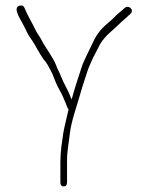

<svg xmlns="http://www.w3.org/2000/svg" viewBox="-20 -698 544 692"><path d="M221.6 -41V-120.8C221.6 -152.4 228.5 -187 232 -218.9C236.4 -259.3 259.4 -323.9 269.3 -359.5C278.9 -393.8 285.3 -409.9 293.6 -437C298.8 -453.8 305.4 -466.7 311.6 -481.5C317.8 -496.2 328.3 -513.3 335.2 -528C344.5 -548.5 362.3 -569.8 388.7 -592C395 -597.3 401.7 -603.5 408.7 -610.5C421.2 -623.1 430.7 -629.6 442.2 -641L450.2 -648C465.5 -662 443.6 -683.3 427.7 -668C410.3 -651.3 404.1 -649.4 388.2 -632C380.8 -625.3 374.2 -619.3 368.2 -614C343.4 -594.2 325.9 -570.5 314 -543C307.4 -527.8 297.7 -510.9 291.2 -496C284.4 -480.5 277.2 -467.1 272 -449C261.6 -418.5 247 -372.3 238.4 -340C237.1 -341.7 234.7 -347 231.3 -356.1C224.9 -373.4 208.7 -399.4 200.7 -420.6C193.6 -439.1 186.5 -449.6 181 -465.9C177.4 -476.7 162.3 -499.6 157 -509C148.7 -522.3 138 -537.1 130 -553C121.4 -570.2 113.8 -576.9 106.5 -593C98.2 -611.5 77.4 -645.6 69 -668C66.1 -676.9 59.9 -680 50.4 -677.5C26.6 -671 49.2 -635.8 59.9 -616.3C76.3 -586.6 76.8 -578.1 91.9 -557.7C108 -536.2 127.5 -492.5 144 -476C156.4 -458.7 159.8 -448 168.8 -432C177.1 -411.2 182.2 -395.5 194.6 -373.6C206.3 -352.8 207.4 -347 215.2 -330C217.9 -324.2 222.9 -306.7 227.2 -304C224.6 -291.1 209.7 -232.2 207.6 -215.7C203.4 -183.2 197.6 -153 197.6 -113V-41C197.6 -31 201.6 -26 209.6 -26C217.6 -26 221.6 -31 221.6 -41Z"/></svg>

Font: MewTooHand
Style: Condensed
Weight: 400
Designer: Mew Too, Robert Jablonski
Version: Version 0.77